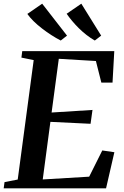

<svg xmlns="http://www.w3.org/2000/svg" viewBox="-30 -1020 670 1040"><path d="M-10 0 -5.5 -33.5 66 -47.5 152.5 -694.5 86 -708 90.5 -743H589L579.5 -572.5H519L489.5 -689.5L288.5 -701.5L249.5 -410.5L471 -424.5L460.5 -349.5L243 -360L201.5 -48L453 -63L524 -205L589.5 -195.5L544.5 0ZM518 -827 483.5 -800.5Q460 -814 438.2 -831Q416.5 -848 397 -867.2Q377.5 -886.5 360.8 -906.5Q344 -926.5 331 -945.5L410.5 -1000ZM333 -827 299 -800.5Q274.5 -813 248.5 -829.8Q222.5 -846.5 197.5 -865.8Q172.5 -885 152 -905.2Q131.5 -925.5 118 -944.5L198.5 -1000Z"/></svg>

Font: Merriweather 72pt SemiBold
Style: Italic
Weight: 600
Italic angle: -7.8°
Version: Version 2.101